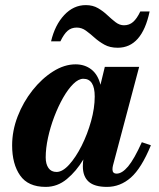

<svg xmlns="http://www.w3.org/2000/svg" viewBox="-20 -722 624 752"><path d="M280.5 -614Q259.5 -614 245 -601.5Q230.5 -589 216.5 -560H180Q195 -624 231.5 -663Q268 -702 316 -702Q343.5 -702 364 -690Q384.5 -678 401 -662.2Q417.5 -646.5 433 -634.8Q448.5 -623 465.5 -623Q486.5 -623 501.5 -636.2Q516.5 -649.5 529.5 -677H566Q536 -535 441 -535Q410.5 -535 389 -547Q367.5 -559 350.2 -574.5Q333 -590 316.5 -602Q300 -614 280.5 -614ZM571 -153Q534 -63 492.5 -26.5Q451 10 399 10Q350 10 327.2 -10.5Q304.5 -31 304.5 -70.5Q304.5 -86.5 306.5 -97.5Q279 -51.5 242 -20.8Q205 10 159 10Q90 10 58.8 -34.8Q27.5 -79.5 27.5 -152.5Q27.5 -210 49.2 -266.2Q71 -322.5 107.5 -368.5Q144 -414.5 188 -442.2Q232 -470 276 -470Q312 -470 337.8 -450Q363.5 -430 373.5 -390L390.5 -460H525L422.5 -74Q420.5 -66 420.5 -58.5Q420.5 -42 437 -42Q458 -42 481.8 -70.2Q505.5 -98.5 535.5 -165ZM351 -344Q351 -413.5 306.5 -413.5Q287.5 -413.5 267 -393.2Q246.5 -373 227.2 -339.2Q208 -305.5 192.5 -264.8Q177 -224 168 -182.5Q159 -141 159 -105.5Q159 -79.5 169.8 -64Q180.5 -48.5 201.5 -48.5Q225 -48.5 251 -77.2Q277 -106 299.8 -151.2Q322.5 -196.5 336.8 -247.8Q351 -299 351 -344Z"/></svg>

Font: Bodoni* 06pt
Style: Bold Italic
Weight: 700
Italic angle: -13°
Version: Version 2.3